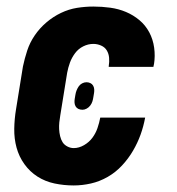

<svg xmlns="http://www.w3.org/2000/svg" viewBox="-20 -558 540 586"><path d="M205 8Q175 8 146.5 2Q118 -4 94.5 -19Q71 -34 54.5 -57Q38 -80 30.5 -107.5Q23 -135 23.5 -165Q24 -195 29 -225L50 -355Q55 -379 63 -403.5Q71 -428 86 -450Q101 -472 121.5 -489.5Q142 -507 166 -518.5Q190 -530 215 -534Q240 -538 265 -538Q291 -538 316.5 -534.5Q342 -531 364.5 -521.5Q387 -512 405.5 -496.5Q424 -481 435.5 -459.5Q447 -438 450.5 -412.5Q454 -387 450 -362Q449 -360 449 -358Q449 -356 448 -354H311Q312 -354 312 -355Q312 -356 312 -357Q314 -369 313 -381.5Q312 -394 306 -404Q300 -414 288.5 -419Q277 -424 265 -424Q249 -424 234 -416.5Q219 -409 209 -395.5Q199 -382 193.5 -367Q188 -352 185 -336L164 -206Q162 -195 161 -184.5Q160 -174 160.5 -163.5Q161 -153 163.5 -142.5Q166 -132 171 -124Q176 -116 185.5 -111Q195 -106 205 -106Q221 -106 236.5 -115Q252 -124 262 -137.5Q272 -151 277.5 -167Q283 -183 286 -199H423Q418 -172 409 -147Q400 -122 386 -98Q372 -74 352.5 -53Q333 -32 308.5 -18Q284 -4 257.5 2Q231 8 205 8ZM232 -223Q225 -223 219.5 -225.5Q214 -228 211 -233Q208 -238 207.5 -244Q207 -250 208 -256L210 -268Q211 -275 213.5 -281.5Q216 -288 220 -294Q224 -300 230.5 -303.5Q237 -307 244 -307Q250 -307 255.5 -304.5Q261 -302 264 -297Q267 -292 267.5 -286Q268 -280 267 -274L265 -262Q264 -255 262 -248.5Q260 -242 255.5 -236Q251 -230 244.5 -226.5Q238 -223 232 -223Z"/></svg>

Font: Iosevka Curly Heavy Oblique
Style: Regular
Weight: 900
Italic angle: -9°
Monospace: yes
Designer: Belleve Invis
Foundry: Belleve Invis
Version: Version 11.1.0; ttfautohint (v1.8.3)